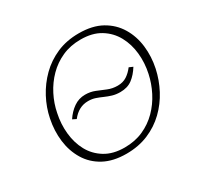

<svg xmlns="http://www.w3.org/2000/svg" viewBox="-146 -832 1031 1006"><g transform="rotate(-30 369.5 -329.0)"><path d="M211 -281 189 -292Q212 -327 243 -348.5Q274 -370 312 -370Q344 -370 371 -359Q398 -348 425.5 -336.5Q453 -325 485 -325Q517 -325 540 -340Q563 -355 582 -380L605 -370Q582 -333 553 -311Q524 -289 480 -289Q454 -289 432.5 -295.5Q411 -302 392 -310.5Q373 -319 353 -326Q333 -333 309 -333Q280 -333 255.5 -320Q231 -307 211 -281ZM347 7Q267 7 211.5 -23Q156 -53 124.5 -105Q93 -157 85 -221.5Q77 -286 91 -354Q103 -414 132.5 -469.5Q162 -525 206.5 -569Q251 -613 310.5 -639Q370 -665 444 -665Q526 -665 581.5 -634Q637 -603 668.5 -550.5Q700 -498 707.5 -433.5Q715 -369 701 -303Q688 -242 658.5 -186Q629 -130 584 -86.5Q539 -43 479.5 -18Q420 7 347 7ZM355 -26Q417 -26 467.5 -48.5Q518 -71 556 -109.5Q594 -148 619 -197Q644 -246 655 -298Q668 -358 662 -417Q656 -476 629.5 -524.5Q603 -573 555 -602.5Q507 -632 436 -632Q374 -632 324 -609.5Q274 -587 236 -548.5Q198 -510 173 -461Q148 -412 138 -360Q125 -300 131 -240.5Q137 -181 163 -133Q189 -85 237 -55.5Q285 -26 355 -26Z"/></g></svg>

Font: Ysabeau Infant ExtraLight
Style: Italic
Weight: 250
Italic angle: -12°
Designer: Christian Thalmann (Catharsis Fonts)
Version: Version 2.001;gftools[0.9.30]; featfreeze: ss01,ss02,lnum